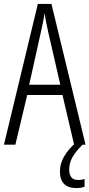

<svg xmlns="http://www.w3.org/2000/svg" viewBox="-20 -734 454 974"><path d="M356 0 297 -252H118L58 0H0L172 -714H241L414 0ZM224 -574Q218 -600 214 -622Q210 -644 206 -667Q200 -624 188 -574L128 -304H286ZM331 126Q331 179 376 179Q386 179 395 177.5Q404 176 409 174V213Q392 220 368 220Q284 220 284 135Q284 96 306 58.5Q328 21 366 -11L399 0Q363 35 347 64.5Q331 94 331 126Z"/></svg>

Font: Noto Sans Tamil ExtraCondensed Light
Style: Regular
Weight: 300
Width: 2
Designer: Jelle Bosma - Monotype Design Team
Foundry: Monotype Imaging Inc.
Version: Version 2.004; ttfautohint (v1.8.4.7-5d5b)